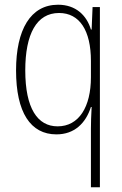

<svg xmlns="http://www.w3.org/2000/svg" viewBox="-20 -559 518 813"><path d="M365 -14V234H403V-529H372L368 -434H365C347 -494 301 -539 226 -539C109 -539 48 -433 48 -261C48 -83 109 10 219 10C295 10 343 -37 365 -106H368C366 -74 365 -35 365 -14ZM224 -24C139 -24 87 -100 87 -261C87 -415 135 -504 230 -504C317 -504 365 -430 365 -301V-232C365 -106 314 -24 224 -24Z"/></svg>

Font: Noto Sans Ethiopic Condensed ExtraLight
Style: Regular
Weight: 200
Width: 3
Designer: Monotype Design Team
Foundry: Monotype Imaging Inc.
Version: Version 2.102